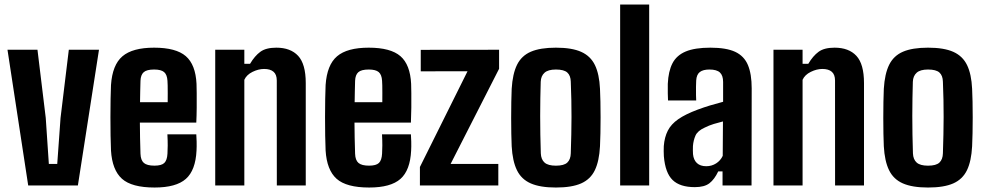

<svg xmlns="http://www.w3.org/2000/svg" viewBox="-20 -820 4358 849"><path d="M104.7 0 13.1 -600H145.7L182.3 -298.5L196 -95H233.1L247.7 -298.5L284.3 -600H417.7L324.4 0Z M663.4 9.2Q562.6 9.2 519.3 -29.5Q476.1 -68.3 470.8 -154.3Q469.5 -181.4 468.9 -220.8Q468.3 -260.1 468.3 -302.6Q468.3 -345.1 469 -382.7Q469.7 -420.2 470.8 -444Q476.8 -533.1 521.4 -571.1Q566 -609.2 661.6 -609.2Q758.2 -609.2 801.6 -571.7Q844.9 -534.2 849 -449.2Q849.5 -437.2 849.8 -408.3Q850 -379.5 849.8 -344.1Q849.5 -308.7 848 -277.8H598.5Q598.5 -245.2 599.3 -211.1Q600 -177 601.2 -140Q602.2 -111.6 616.2 -99.5Q630.2 -87.5 662.9 -87.5Q694.3 -87.5 706.6 -99.5Q719 -111.6 720.5 -140.8Q721.5 -155.9 721.6 -176.8Q721.7 -197.7 720.2 -225.9H848Q849 -216.7 849.5 -193.7Q850 -170.8 849 -154.3Q844.8 -66.9 801.8 -28.9Q758.8 9.2 663.4 9.2ZM599.2 -368.1H721.5Q721.6 -388.4 721.7 -408Q721.7 -427.6 721.4 -442.2Q721.1 -456.9 720.5 -462.9Q718.9 -489.9 705.6 -501.3Q692.3 -512.6 661.6 -512.6Q628.7 -512.6 615.5 -500.8Q602.2 -489 601.2 -462.9Q600.7 -438.6 600 -414.7Q599.2 -390.8 599.2 -368.1Z M931.7 0V-600H1060.4V-538H1085.8Q1106.2 -572.6 1131.1 -590.9Q1155.9 -609.2 1201.7 -609.2Q1264.9 -609.2 1298.4 -573Q1331.9 -536.8 1332 -453.1V0H1204.1L1203.9 -464.1Q1203.8 -490.4 1189.5 -502.7Q1175.2 -515.1 1147.7 -515.1Q1122.9 -515.1 1096.6 -502.2Q1070.4 -489.3 1060.4 -467.2V0Z M1612.4 9.2Q1511.6 9.2 1468.3 -29.5Q1425.1 -68.3 1419.8 -154.3Q1418.5 -181.4 1417.9 -220.8Q1417.3 -260.1 1417.3 -302.6Q1417.3 -345.1 1418 -382.7Q1418.7 -420.2 1419.8 -444Q1425.8 -533.1 1470.4 -571.1Q1515 -609.2 1610.6 -609.2Q1707.2 -609.2 1750.6 -571.7Q1793.9 -534.2 1798 -449.2Q1798.5 -437.2 1798.8 -408.3Q1799 -379.5 1798.8 -344.1Q1798.5 -308.7 1797 -277.8H1547.5Q1547.5 -245.2 1548.3 -211.1Q1549 -177 1550.2 -140Q1551.2 -111.6 1565.2 -99.5Q1579.2 -87.5 1611.9 -87.5Q1643.3 -87.5 1655.6 -99.5Q1668 -111.6 1669.5 -140.8Q1670.5 -155.9 1670.6 -176.8Q1670.7 -197.7 1669.2 -225.9H1797Q1798 -216.7 1798.5 -193.7Q1799 -170.8 1798 -154.3Q1793.8 -66.9 1750.8 -28.9Q1707.8 9.2 1612.4 9.2ZM1548.2 -368.1H1670.5Q1670.6 -388.4 1670.7 -408Q1670.7 -427.6 1670.4 -442.2Q1670.1 -456.9 1669.5 -462.9Q1667.9 -489.9 1654.6 -501.3Q1641.3 -512.6 1610.6 -512.6Q1577.7 -512.6 1564.5 -500.8Q1551.2 -489 1550.2 -462.9Q1549.7 -438.6 1549 -414.7Q1548.2 -390.8 1548.2 -368.1Z M1836.8 0V-81.6L2047.4 -505L1840.5 -504.6V-599.6L2186.9 -600V-515.8L1972.5 -95H2183.5V0Z M2438.1 9.2Q2368.6 9.2 2327 -9Q2285.3 -27.3 2265.8 -67.5Q2246.2 -107.6 2242.6 -173.4Q2241.5 -196 2240.9 -228.9Q2240.3 -261.7 2240.3 -298.5Q2240.3 -335.3 2240.9 -369.3Q2241.5 -403.4 2242.6 -427.2Q2246.6 -493.6 2266.3 -533.6Q2286.1 -573.6 2327.5 -591.4Q2368.9 -609.2 2438.1 -609.2Q2509 -609.2 2550.2 -590.6Q2591.5 -572 2610.8 -532Q2630.1 -492 2633.1 -427.2Q2634.2 -404 2635 -370.5Q2635.7 -336.9 2635.7 -300.7Q2635.7 -264.4 2635 -231.1Q2634.2 -197.9 2633.1 -173.4Q2629.7 -107.6 2610.4 -67.5Q2591 -27.3 2549.7 -9Q2508.5 9.2 2438.1 9.2ZM2438.1 -87.4Q2474 -87.4 2488.6 -101.2Q2503.2 -115.1 2503.9 -141.9Q2505.4 -186.4 2506.2 -225.7Q2507 -265.1 2507.1 -302.6Q2507.2 -340.2 2506.4 -378.6Q2505.5 -417 2503.9 -459Q2503.2 -486 2488.5 -499.3Q2473.8 -512.6 2438.1 -512.6Q2403.5 -512.6 2387.8 -498.3Q2372 -484.1 2371 -458.6Q2369.9 -424.5 2369.3 -386.5Q2368.6 -348.4 2368.6 -307.8Q2368.5 -267.1 2369.3 -225.4Q2370.1 -183.6 2371.4 -142.1Q2372.5 -114.8 2388 -101.1Q2403.5 -87.4 2438.1 -87.4Z M2722.2 0V-800H2850.6V0Z M3052.5 7.5Q2986.6 7.5 2954.2 -24Q2921.7 -55.4 2915.5 -129.1Q2915 -138.9 2914.8 -151.8Q2914.7 -164.8 2915.2 -174.2Q2918.3 -213.6 2933 -242.3Q2947.6 -271 2979.4 -293.1Q3011.3 -315.2 3064.9 -335.2Q3093 -345.6 3119.3 -353.6Q3145.6 -361.5 3177.5 -369.9V-457.5Q3177.5 -486.3 3163.3 -499.5Q3149.1 -512.6 3116.9 -512.6Q3088.9 -512.6 3074.5 -501.5Q3060 -490.3 3058.5 -464Q3057.8 -455.3 3057.6 -436.5Q3057.3 -417.6 3057.7 -399.2Q3058 -380.8 3058.5 -375.8H2933.9Q2933.4 -386 2932.9 -407.4Q2932.4 -428.8 2932.9 -449.2Q2935.3 -504.6 2953.5 -540Q2971.8 -575.4 3012.2 -592.3Q3052.6 -609.2 3121.3 -609.2Q3191.5 -609.2 3231 -590.8Q3270.4 -572.3 3287.2 -532.5Q3303.9 -492.7 3303.9 -429.1L3303.2 0H3175V-62.2H3156Q3139.3 -26.9 3117.1 -9.7Q3094.9 7.5 3052.5 7.5ZM3102.9 -85Q3126.8 -85 3146.3 -97.3Q3165.8 -109.6 3175.8 -130.8L3176.8 -283Q3157.3 -278.3 3136.4 -271.9Q3115.6 -265.5 3096.2 -255.8Q3064.7 -241.6 3055.3 -220.4Q3046 -199.1 3044.1 -174.2Q3043.8 -161.4 3043.8 -155.2Q3043.9 -148.9 3044.4 -138.3Q3046.9 -112.8 3061.7 -98.9Q3076.6 -85 3102.9 -85Z M3400.2 0V-600H3528.9V-538H3554.3Q3574.7 -572.6 3599.6 -590.9Q3624.4 -609.2 3670.2 -609.2Q3733.4 -609.2 3766.9 -573Q3800.4 -536.8 3800.5 -453.1V0H3672.6L3672.4 -464.1Q3672.3 -490.4 3658 -502.7Q3643.7 -515.1 3616.2 -515.1Q3591.4 -515.1 3565.1 -502.2Q3538.9 -489.3 3528.9 -467.2V0Z M4083.6 9.2Q4014.1 9.2 3972.5 -9Q3930.8 -27.3 3911.3 -67.5Q3891.7 -107.6 3888.1 -173.4Q3887 -196 3886.4 -228.9Q3885.8 -261.7 3885.8 -298.5Q3885.8 -335.3 3886.4 -369.3Q3887 -403.4 3888.1 -427.2Q3892.1 -493.6 3911.8 -533.6Q3931.6 -573.6 3973 -591.4Q4014.4 -609.2 4083.6 -609.2Q4154.5 -609.2 4195.7 -590.6Q4237 -572 4256.3 -532Q4275.6 -492 4278.6 -427.2Q4279.7 -404 4280.5 -370.5Q4281.2 -336.9 4281.2 -300.7Q4281.2 -264.4 4280.5 -231.1Q4279.7 -197.9 4278.6 -173.4Q4275.2 -107.6 4255.9 -67.5Q4236.5 -27.3 4195.2 -9Q4154 9.2 4083.6 9.2ZM4083.6 -87.4Q4119.5 -87.4 4134.1 -101.2Q4148.7 -115.1 4149.4 -141.9Q4150.9 -186.4 4151.7 -225.7Q4152.5 -265.1 4152.6 -302.6Q4152.7 -340.2 4151.9 -378.6Q4151 -417 4149.4 -459Q4148.7 -486 4134 -499.3Q4119.3 -512.6 4083.6 -512.6Q4049 -512.6 4033.3 -498.3Q4017.5 -484.1 4016.5 -458.6Q4015.4 -424.5 4014.8 -386.5Q4014.1 -348.4 4014.1 -307.8Q4014 -267.1 4014.8 -225.4Q4015.6 -183.6 4016.9 -142.1Q4018 -114.8 4033.5 -101.1Q4049 -87.4 4083.6 -87.4Z"/></svg>

Font: Big Shoulders Thin
Style: Regular
Weight: 100
Version: Version 2.002